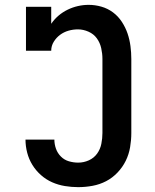

<svg xmlns="http://www.w3.org/2000/svg" viewBox="-20 -763 640 791"><path d="M302 8Q275 8 247.5 3.5Q220 -1 195 -12Q170 -23 149 -41.5Q128 -60 113.5 -83.5Q99 -107 92 -134Q85 -161 85 -188H204Q204 -169 210.5 -150.5Q217 -132 231 -118Q245 -104 264 -98.5Q283 -93 302 -93Q325 -93 346 -102.5Q367 -112 380 -130Q393 -148 397.5 -170.5Q402 -193 402 -215V-520Q402 -542 397 -564.5Q392 -587 379 -605Q366 -623 344.5 -632.5Q323 -642 301 -642Q281 -642 262 -636.5Q243 -631 227.5 -619.5Q212 -608 201.5 -591Q191 -574 191 -554H87V-735H191V-665Q204 -684 221 -698.5Q238 -713 258.5 -723Q279 -733 301 -738Q323 -743 345 -743Q372 -743 398 -735.5Q424 -728 445.5 -712Q467 -696 482 -673Q497 -650 505.5 -625Q514 -600 517.5 -573Q521 -546 521 -520V-215Q521 -186 516 -156.5Q511 -127 498 -100.5Q485 -74 464 -52Q443 -30 417 -16.5Q391 -3 361.5 2.5Q332 8 302 8Z"/></svg>

Font: Iosevka Plex Etoile
Style: Bold
Weight: 700
Designer: Belleve Invis
Foundry: Belleve Invis
Version: Version 25.1.1; ttfautohint (v1.8.4)